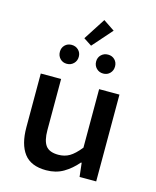

<svg xmlns="http://www.w3.org/2000/svg" viewBox="-128 -950 855 1049"><g transform="rotate(15 300.0 -425.5)"><path d="M234 12Q148 12 109 -39.5Q70 -91 70 -187V-491H185V-202Q185 -142 205.5 -114.5Q226 -87 277 -87Q312 -87 339.5 -103Q367 -119 400 -160V-491H515V0H421L412 -78H408Q373 -37 331 -12.5Q289 12 234 12ZM193 -579Q170 -579 155 -594.5Q140 -610 140 -633Q140 -656 155 -671Q170 -686 193 -686Q216 -686 231.5 -671Q247 -656 247 -633Q247 -610 231.5 -594.5Q216 -579 193 -579ZM399 -579Q376 -579 360.5 -594.5Q345 -610 345 -633Q345 -656 360.5 -671Q376 -686 399 -686Q422 -686 437 -671Q452 -656 452 -633Q452 -610 437 -594.5Q422 -579 399 -579ZM296 -709 250 -739 330 -863 394 -820Z"/></g></svg>

Font: Source Code Pro Semibold
Style: Regular
Weight: 600
Monospace: yes
Designer: Paul D. Hunt, Teo Tuominen
Foundry: Adobe Systems Incorporated
Version: Version 2.030;PS 1.000;hotconv 16.6.51;makeotf.lib2.5.65220